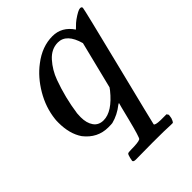

<svg xmlns="http://www.w3.org/2000/svg" viewBox="-186 -540 832 832"><g transform="rotate(-45 230.0 -124.0)"><path d="M262 192Q242 192 207.5 192.5Q173 193 157 193Q142 193 142 185Q142 183 143.5 178Q145 173 145 170Q149 154 152.5 151Q156 148 172 148Q219 148 230 141Q236 137 258 50Q278 -31 279 -32Q279 -33 272 -29Q237 -1 197 9Q191 10 172 10Q106 10 63 -45Q33 -89 33 -157Q33 -173 34 -179Q41 -243 75.5 -301.5Q110 -360 158 -396Q216 -441 280 -441Q337 -441 372 -389Q397 -414 404 -418Q438 -442 450 -442Q460 -442 460 -434Q460 -426 390 -145Q320 136 320 139Q320 147 354 148Q361 148 365 148H390Q395 155 395.5 156.5Q396 158 393 175Q389 188 383 194H370Q339 192 262 192ZM352 -326Q330 -405 277 -405Q237 -405 206.5 -371Q176 -337 160 -293Q131 -214 119 -129Q119 -126 118.5 -118Q118 -110 118 -106Q118 -70 133.5 -48Q149 -26 179 -26Q232 -26 290 -98L298 -109Q307 -145 325 -217.5Q343 -290 352 -326Z"/></g></svg>

Font: KaTeX_Math
Style: Italic
Weight: 400
Version: Version 3699957226